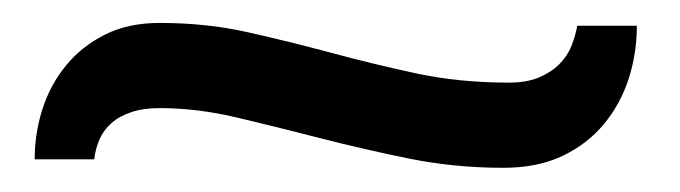

<svg xmlns="http://www.w3.org/2000/svg" viewBox="-20 -320 584 165"><path d="M9.8 -183.1Q9.8 -205.6 16.6 -226.6Q23.4 -247.6 36.9 -263.9Q50.3 -280.3 70.3 -290.3Q90.3 -300.3 117.2 -300.3Q157.7 -300.3 193.4 -292.2Q229 -284.2 264.4 -274.7Q299.8 -265.1 336.9 -257.1Q374 -249 417.5 -249Q432.6 -249 443.1 -253.4Q453.6 -257.8 460.7 -264.9Q467.8 -272 471.2 -280.8Q474.6 -289.6 476.1 -297.9H527.3Q527.3 -274.4 520.3 -252.4Q513.2 -230.5 499 -213.4Q484.9 -196.3 463.4 -186Q441.9 -175.8 412.6 -175.8Q370.6 -175.8 331.1 -183.8Q291.5 -191.9 254.6 -201.4Q217.8 -210.9 183.6 -219Q149.4 -227.1 117.2 -227.1Q103 -227.1 92.8 -223.6Q82.5 -220.2 75.7 -214.1Q68.8 -208 65.4 -200Q62 -191.9 61 -183.1Z"/></svg>

Font: Andika New Basic
Style: Regular
Weight: 400
Designer: Victor Gaultney, Annie Olsen, Julie Remington, Don Collingsworth, Eric Hays
Foundry: SIL International
Version: Version 5.500